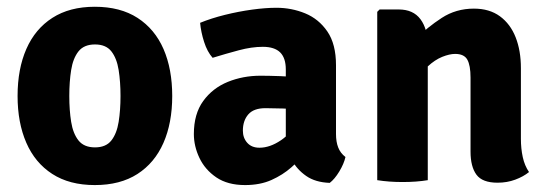

<svg xmlns="http://www.w3.org/2000/svg" viewBox="-20 -533 1620 568"><path d="M489.5 -249Q489.5 -169.5 463.5 -110.2Q437.5 -51 386.5 -18.2Q335.5 14.5 260.5 14.5Q185.5 14.5 134.5 -18.5Q83.5 -51.5 57.8 -110.8Q32 -170 32 -249Q32 -329 58 -388.2Q84 -447.5 135 -480.2Q186 -513 260.5 -513Q336 -513 387 -480Q438 -447 463.8 -387.8Q489.5 -328.5 489.5 -249ZM185 -249Q185 -207 190.5 -172.5Q196 -138 212.2 -117.5Q228.5 -97 261 -97Q293.5 -97 309.5 -117.5Q325.5 -138 331 -172.5Q336.5 -207 336.5 -249Q336.5 -291 331 -325.8Q325.5 -360.5 309.5 -381Q293.5 -401.5 261 -401.5Q228.5 -401.5 212.2 -381Q196 -360.5 190.5 -325.8Q185 -291 185 -249Z M553.5 -136.5Q553.5 -196 581.2 -234.2Q609 -272.5 654 -290.8Q699 -309 750.5 -309Q774 -309 808.5 -307.8Q843 -306.5 870.5 -301V-206Q848 -211 817.5 -212Q787 -213 765.5 -213Q730.5 -213 714.5 -194.5Q698.5 -176 698.5 -146.5Q698.5 -125 711.5 -110.5Q724.5 -96 747.5 -96Q778.5 -96 811 -118Q843.5 -140 865.5 -179.5L886.5 -83Q867 -60 841.8 -37.8Q816.5 -15.5 783 -0.5Q749.5 14.5 705 14.5Q653.5 14.5 620 -8.2Q586.5 -31 570 -65.8Q553.5 -100.5 553.5 -136.5ZM1002 -68.5Q997.5 -48.5 983.8 -25.8Q970 -3 955.5 8Q913 6.5 885.8 -12.5Q858.5 -31.5 844 -58.8Q829.5 -86 825.5 -112.5V-327.5Q825.5 -361.5 808.8 -378Q792 -394.5 757.5 -394.5Q724.5 -394.5 686.2 -384.2Q648 -374 609 -362Q593 -380 583.8 -409Q574.5 -438 572 -465.5Q605 -479 645.2 -489Q685.5 -499 725.5 -504.5Q765.5 -510 798 -510Q842.5 -510 882.8 -493.5Q923 -477 948.5 -439.8Q974 -402.5 974 -340V-136.5Q974 -113.5 980.5 -96.8Q987 -80 1002 -68.5Z M1159.5 -505Q1202.5 -505 1224 -476Q1245.5 -447 1245.5 -397V0Q1212.5 5.5 1171 5.5Q1130.5 5.5 1096 0V-498L1103 -505ZM1521 -122.5Q1521 -93.5 1526.5 -68.2Q1532 -43 1545 -24Q1528.5 -10.5 1504.2 -1.5Q1480 7.5 1452 7.5Q1407 7.5 1389.5 -16.2Q1372 -40 1372 -84.5V-303.5Q1372 -339.5 1362.5 -356.5Q1353 -373.5 1326.5 -373.5Q1310 -373.5 1288.2 -364.8Q1266.5 -356 1245.8 -336.8Q1225 -317.5 1209.5 -286V-417.5Q1244.5 -452.5 1286.8 -480Q1329 -507.5 1382 -507.5Q1428 -507.5 1459 -484.8Q1490 -462 1505.5 -422.5Q1521 -383 1521 -331.5Z"/></svg>

Font: Signika Negative Light
Style: Bold
Weight: 700
Version: Version 2.001